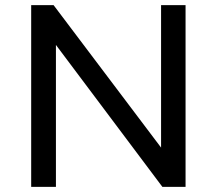

<svg xmlns="http://www.w3.org/2000/svg" viewBox="-20 -725 842 745"><path d="M101 0V-705H188L609 -147H605V-705H700V0H610L193 -556H197V0Z"/></svg>

Font: Nunito Sans 12pt ExtraLight 8pt Medium
Style: Regular
Weight: 500
Version: Version 3.101;gftools[0.9.27]